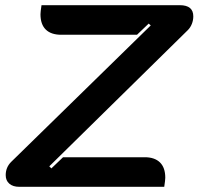

<svg xmlns="http://www.w3.org/2000/svg" viewBox="-20 -720 765 740"><path d="M2 -45Q2 -75 23 -96L561 -622L553 -629L508 -586H216Q177 -586 156.5 -606Q136 -626 136 -665Q136 -674 140 -700H673Q725 -700 725 -657Q725 -642 719.5 -628Q714 -614 704 -604L170 -79L178 -71L223 -114H538Q576 -114 596.5 -94Q617 -74 617 -35Q617 -26 613 0H54Q30 0 16 -12Q2 -24 2 -45Z"/></svg>

Font: K2D
Style: Bold Italic
Weight: 700
Italic angle: -10°
Designer: Katatrad Aksorn Co.,Ltd.
Foundry: Cadson Demak Co.,Ltd.
Version: Version 1.000; ttfautohint (v1.6)